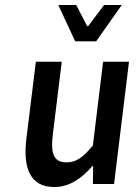

<svg xmlns="http://www.w3.org/2000/svg" viewBox="-20 -739 553 771"><path d="M86 -183C71 -59 104 12 198 12C258 12 306 -21 351 -72H354L353 0H438L498 -491H394L353 -155C314 -107 286 -87 247 -87C199 -87 182 -117 192 -198L228 -491H124ZM282 -573H366L469 -719H398L334 -634H330L286 -719H214Z"/></svg>

Font: Falling Sky
Style: CondObl
Weight: 400
Designer: Paul D. Hunt
Foundry: Adobe Systems Incorporated
Version: Version 1.02